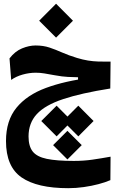

<svg xmlns="http://www.w3.org/2000/svg" viewBox="-20 -673 626 1015"><path d="M340.8 321.8Q176.3 321.8 94 264.9Q11.7 208 11.7 72.8Q11.7 -35.6 66.9 -103.3Q122.1 -170.9 222.4 -208Q322.8 -245.1 457 -261.7L458.5 -239.3L392.6 -243.2V-264.6Q367.2 -265.1 338.9 -266.4Q310.5 -267.6 268.1 -275.4Q236.3 -281.2 214.1 -284.9Q191.9 -288.6 168.9 -288.6Q134.8 -288.6 99.9 -278.8Q64.9 -269 39.1 -250.5L30.3 -364.3Q59.1 -401.9 96.4 -417.2Q133.8 -432.6 168 -432.6Q209 -432.6 241.7 -421.6Q274.4 -410.6 308.3 -395.5Q342.3 -380.4 387.2 -366.7Q418 -357.4 445.1 -353Q472.2 -348.6 500.7 -347.7Q529.3 -346.7 564.5 -347.2L563 -205.1Q408.7 -180.7 313.5 -148.9Q218.3 -117.2 174.6 -69.8Q130.9 -22.5 130.9 48.3Q130.9 99.6 152.8 127.7Q174.8 155.8 227.1 166.7Q279.3 177.7 370.1 177.7Q422.4 177.7 469.2 170.9Q516.1 164.1 564.5 155.3L563.5 279.3Q536.6 291 500.5 300.5Q464.4 310.1 423.3 315.9Q382.3 321.8 340.8 321.8ZM336.4 18.6 412.1 94.2 336.4 169.9 260.7 94.2ZM394 -114.3 474.6 -33.2 394 47.9 313 -33.2ZM279.3 -114.3 359.9 -33.2 279.3 47.9 198.2 -33.2ZM276.4 -474.1 187 -563.5 276.4 -653.3 365.7 -563.5Z"/></svg>

Font: Cascadia Mono
Style: Regular
Weight: 400
Monospace: yes
Designer: Aaron Bell
Foundry: Saja Typeworks
Version: Version 2404.023